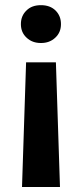

<svg xmlns="http://www.w3.org/2000/svg" viewBox="-20 -558 322 758"><path d="M220.7 -462.9C220.7 -484.9 213.4 -502.4 199.2 -516.6C184.6 -530.8 165.5 -537.6 141.6 -537.6C117.7 -537.6 98.6 -530.8 84.5 -516.6C69.8 -502.4 62.5 -484.9 62.5 -462.9C62.5 -440.9 69.8 -423.3 85 -409.2C100.1 -395 118.7 -388.2 141.6 -388.2C164.6 -388.2 183.1 -395 198.2 -409.2C213.4 -423.3 220.7 -440.9 220.7 -462.9ZM66.9 180.2H216.8L200.7 -312H83Z"/></svg>

Font: Roboto
Style: Bold
Weight: 700
Designer: Google
Version: Version 2.137; 2017